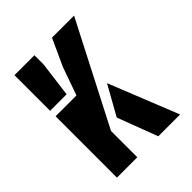

<svg xmlns="http://www.w3.org/2000/svg" viewBox="-175 -698 795 795"><g transform="rotate(-45 222.5 -300.0)"><path d="M45.1 0V-359.2H167.3L210.7 -481.8L264.8 -600H394.1L164.4 -154V0ZM45.1 -391.4V-600H161.9V-547.1L141.8 -391.4ZM220.5 -176.6 292.7 -305.7 415 0H287.2Z"/></g></svg>

Font: Big Shoulders Stencil Thin
Style: Regular
Weight: 100
Designer: Patric King
Foundry: XO Type Co
Version: Version 2.001